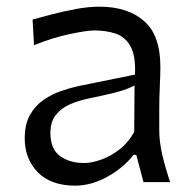

<svg xmlns="http://www.w3.org/2000/svg" viewBox="-20 -554 586 584"><path d="M209 10.7Q134.8 10.7 95 -30Q55.2 -70.8 55.2 -133.3Q55.2 -175.8 71 -204.1Q86.9 -232.4 112.3 -250Q137.7 -267.6 166.3 -277.3Q194.8 -287.1 220.2 -292.5L390.6 -327.1Q393.1 -384.3 377 -413.1Q360.8 -441.9 332 -451.7Q303.2 -461.4 266.1 -461.4Q244.6 -461.4 192.4 -450.4Q140.1 -439.5 83.5 -416.5L79.1 -494.6Q103.5 -501.5 138.2 -510.5Q172.9 -519.5 210.9 -526.6Q249 -533.7 282.7 -533.7Q367.7 -533.7 417.7 -490.5Q467.8 -447.3 467.8 -351.1Q467.8 -327.6 466.1 -291.5Q464.4 -255.4 464.4 -222.2V-157.7Q464.4 -123.5 473.4 -84.2Q482.4 -44.9 497.6 0H416.5L394.5 -83H386.2Q354.5 -42.5 305.7 -15.9Q256.8 10.7 209 10.7ZM236.3 -58.1Q258.8 -58.1 287.6 -68.4Q316.4 -78.6 343.5 -99.6Q370.6 -120.6 388.2 -152.8L389.2 -293.9Q380.9 -289.6 366.9 -283.9Q353 -278.3 326.2 -271.5Q299.3 -264.6 251.5 -254.9Q220.2 -248.5 193.1 -236.8Q166 -225.1 149.7 -204.3Q133.3 -183.6 133.3 -149.9Q133.3 -100.6 162.6 -79.3Q191.9 -58.1 236.3 -58.1Z"/></svg>

Font: Pinar DS4-Regular
Style: Regular
Weight: 400
Designer: Amin Abedi
Version: Version 2.000